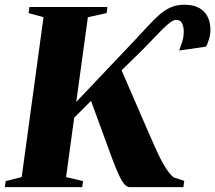

<svg xmlns="http://www.w3.org/2000/svg" viewBox="-39 -772 888 792"><path d="M-19 0 -15.5 -25 50.5 -41.5 140.5 -701 79 -718 82.5 -743H404L401 -718L323.5 -701L275.5 -351.5L507.5 -596Q542 -632.5 568.5 -661.5Q595 -690.5 618.2 -711Q641.5 -731.5 666.2 -742Q691 -752.5 722 -752.5Q760.5 -752.5 784.2 -738.2Q808 -724 818.5 -700.8Q829 -677.5 829 -649Q829 -630.5 823.2 -610.5Q817.5 -590.5 810 -579.5L700 -563.5Q705 -576 712.2 -598Q719.5 -620 719 -645.5Q718.5 -661 712.2 -675.5Q706 -690 686.5 -690Q677.5 -690 663 -679.2Q648.5 -668.5 630.5 -650.8Q612.5 -633 591.8 -610.8Q571 -588.5 548.5 -566L462.5 -482L580 -211Q594.5 -178 607.2 -150Q620 -122 632.2 -100Q644.5 -78 655.8 -63Q667 -48 678 -40L721 -26L717.5 0H497.5Q488 0 480 -6.5Q472 -13 463.2 -27.8Q454.5 -42.5 444.2 -66.2Q434 -90 421 -125L336.5 -356L267 -286.5L233.5 -41.5L303.5 -25L300 0Z"/></svg>

Font: Merriweather 120pt Black
Style: Italic
Weight: 900
Italic angle: -7.8°
Version: Version 2.101